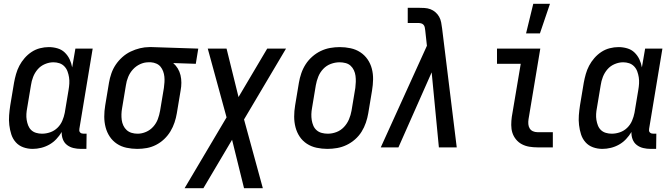

<svg xmlns="http://www.w3.org/2000/svg" viewBox="-20 -776 3540 1011"><path d="M152 8Q126 8 102.5 -0.5Q79 -9 63 -27Q47 -45 39.5 -68.5Q32 -92 29 -117.5Q26 -143 28 -169Q30 -195 34 -221L54 -341Q58 -363 64.5 -386Q71 -409 82 -430Q93 -451 109.5 -470Q126 -489 146.5 -502.5Q167 -516 190.5 -522Q214 -528 237 -528Q260 -528 282.5 -521.5Q305 -515 321 -499.5Q337 -484 346.5 -464Q356 -444 360 -421L377 -520H468L398 -98Q397 -93 397.5 -88Q398 -83 401.5 -79Q405 -75 410 -73.5Q415 -72 420 -72H436L435 8H406Q386 8 367 3.5Q348 -1 333 -12.5Q318 -24 311 -42.5Q304 -61 305 -81Q293 -61 276.5 -43.5Q260 -26 239.5 -14.5Q219 -3 196.5 2.5Q174 8 152 8ZM201 -72Q223 -72 244.5 -79.5Q266 -87 282.5 -103Q299 -119 308 -140Q317 -161 321 -182L341 -302Q344 -319 345 -336Q346 -353 343.5 -369Q341 -385 335.5 -400Q330 -415 319 -426.5Q308 -438 293 -443Q278 -448 261 -448Q239 -448 216.5 -438.5Q194 -429 178.5 -411Q163 -393 154.5 -371Q146 -349 143 -327L123 -207Q120 -192 119 -176Q118 -160 120.5 -144.5Q123 -129 128.5 -115Q134 -101 144.5 -91Q155 -81 170 -76.5Q185 -72 201 -72Z M703 8Q674 8 646 2Q618 -4 595.5 -19Q573 -34 558 -56.5Q543 -79 536 -106Q529 -133 529 -162Q529 -191 534 -221L554 -341Q558 -365 566.5 -389.5Q575 -414 589.5 -435.5Q604 -457 624 -475Q644 -493 668 -504.5Q692 -516 717 -522Q742 -528 766 -528H781L1024 -520L1011 -440L892 -444Q906 -432 916 -415.5Q926 -399 930.5 -380Q935 -361 935 -340.5Q935 -320 931 -299L911 -179Q907 -155 899 -131Q891 -107 877.5 -84.5Q864 -62 844.5 -43.5Q825 -25 801.5 -13Q778 -1 753 3.5Q728 8 703 8ZM705 -72Q727 -72 749 -81.5Q771 -91 787 -109Q803 -127 811 -148.5Q819 -170 823 -193L843 -313Q845 -328 846 -343Q847 -358 845.5 -372.5Q844 -387 839 -400.5Q834 -414 825.5 -424.5Q817 -435 803.5 -441Q790 -447 775 -448H761Q739 -448 717.5 -438Q696 -428 680 -410.5Q664 -393 655 -371Q646 -349 643 -327L623 -207Q620 -191 619.5 -175Q619 -159 621 -144Q623 -129 629.5 -115Q636 -101 647 -91Q658 -81 673 -76.5Q688 -72 704 -72Z M952 215 1173 -158 1074 -520H1173L1236 -265L1387 -520H1486L1265 -147L1364 215H1265L1202 -40L1051 215Z M1704 8Q1675 8 1647 2Q1619 -4 1596 -19Q1573 -34 1558 -56.5Q1543 -79 1536 -106Q1529 -133 1529 -162Q1529 -191 1534 -221L1554 -341Q1558 -365 1566.5 -390Q1575 -415 1589.5 -437.5Q1604 -460 1624.5 -478Q1645 -496 1669 -507.5Q1693 -519 1718.5 -523.5Q1744 -528 1769 -528Q1798 -528 1826 -522Q1854 -516 1877 -501Q1900 -486 1915.5 -463.5Q1931 -441 1938 -414Q1945 -387 1944.5 -358Q1944 -329 1939 -299L1919 -179Q1915 -155 1906.5 -130Q1898 -105 1884 -82.5Q1870 -60 1849.5 -42Q1829 -24 1805 -12.5Q1781 -1 1755 3.5Q1729 8 1704 8ZM1706 -72Q1729 -72 1751.5 -80.5Q1774 -89 1791 -107Q1808 -125 1817.5 -147.5Q1827 -170 1831 -193L1851 -313Q1853 -329 1853.5 -345Q1854 -361 1852 -376.5Q1850 -392 1843.5 -406Q1837 -420 1826 -430Q1815 -440 1799.5 -444Q1784 -448 1768 -448Q1745 -448 1722 -439.5Q1699 -431 1682 -413Q1665 -395 1656 -372.5Q1647 -350 1643 -327L1623 -207Q1620 -191 1619.5 -175Q1619 -159 1621.5 -143.5Q1624 -128 1630 -114Q1636 -100 1647.5 -90Q1659 -80 1674.5 -76Q1690 -72 1706 -72Z M1985 0 2228 -535 2219 -617Q2218 -625 2216.5 -632.5Q2215 -640 2210 -645.5Q2205 -651 2197.5 -653Q2190 -655 2182 -655H2127V-735H2182Q2198 -735 2215 -734Q2232 -733 2246.5 -727.5Q2261 -722 2273 -711.5Q2285 -701 2292.5 -687.5Q2300 -674 2303 -658Q2306 -642 2308 -626L2385 0H2291L2253 -395L2078 0Z M2750 -600 2788 -756H2876L2823 -600ZM2810 0Q2788 0 2767 -3.5Q2746 -7 2728 -16.5Q2710 -26 2697 -42Q2684 -58 2678 -77Q2672 -96 2672 -118Q2672 -140 2675 -161L2722 -440H2597V-520H2825L2763 -148Q2761 -135 2762 -122.5Q2763 -110 2769 -100Q2775 -90 2786 -85Q2797 -80 2810 -80H2891V0Z M3152 8Q3126 8 3102.5 -0.5Q3079 -9 3063 -27Q3047 -45 3039.5 -68.5Q3032 -92 3029 -117.5Q3026 -143 3028 -169Q3030 -195 3034 -221L3054 -341Q3058 -363 3064.5 -386Q3071 -409 3082 -430Q3093 -451 3109.5 -470Q3126 -489 3146.5 -502.5Q3167 -516 3190.5 -522Q3214 -528 3237 -528Q3260 -528 3282.5 -521.5Q3305 -515 3321 -499.5Q3337 -484 3346.5 -464Q3356 -444 3360 -421L3377 -520H3468L3398 -98Q3397 -93 3397.5 -88Q3398 -83 3401.5 -79Q3405 -75 3410 -73.5Q3415 -72 3420 -72H3436L3435 8H3406Q3386 8 3367 3.5Q3348 -1 3333 -12.5Q3318 -24 3311 -42.5Q3304 -61 3305 -81Q3293 -61 3276.5 -43.5Q3260 -26 3239.5 -14.5Q3219 -3 3196.5 2.5Q3174 8 3152 8ZM3201 -72Q3223 -72 3244.5 -79.5Q3266 -87 3282.5 -103Q3299 -119 3308 -140Q3317 -161 3321 -182L3341 -302Q3344 -319 3345 -336Q3346 -353 3343.5 -369Q3341 -385 3335.5 -400Q3330 -415 3319 -426.5Q3308 -438 3293 -443Q3278 -448 3261 -448Q3239 -448 3216.5 -438.5Q3194 -429 3178.5 -411Q3163 -393 3154.5 -371Q3146 -349 3143 -327L3123 -207Q3120 -192 3119 -176Q3118 -160 3120.5 -144.5Q3123 -129 3128.5 -115Q3134 -101 3144.5 -91Q3155 -81 3170 -76.5Q3185 -72 3201 -72Z"/></svg>

Font: Iosevka SS18 Medium
Style: Italic
Weight: 500
Italic angle: -9°
Monospace: yes
Designer: Belleve Invis
Foundry: Belleve Invis
Version: Version 25.1.1; ttfautohint (v1.8.4)